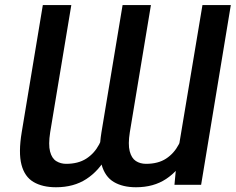

<svg xmlns="http://www.w3.org/2000/svg" viewBox="-20 -748 957 777"><path d="M696.3 -110.8 799.3 -727.5H914.1L793.9 0H686ZM730 -246.1 776.4 -247.1Q764.2 -173.3 733.4 -115.2Q702.6 -57.1 652.1 -23.7Q601.6 9.8 530.3 9.8Q476.6 9.8 440.7 -11.5Q404.8 -32.7 391.1 -81.8Q377.4 -130.9 390.6 -212.9L476.1 -727.5H590.8L505.4 -212.9Q497.6 -164.1 504.9 -136Q512.2 -107.9 529.8 -96.4Q547.4 -85 570.8 -85Q620.1 -85 652.3 -106.2Q684.6 -127.4 703.6 -163.8Q722.7 -200.2 730 -246.1ZM408.2 -246.1 455.1 -247.1Q442.9 -172.9 411.6 -114.7Q380.4 -56.6 329.3 -23.4Q278.3 9.8 206.5 9.8Q151.9 9.8 115.7 -11.5Q79.6 -32.7 66.9 -81.5Q54.2 -130.4 67.9 -212.9L153.3 -727.5H268.6L183.1 -212.9Q175.3 -162.6 182.6 -134.8Q189.9 -106.9 207.8 -95.9Q225.6 -85 247.6 -85Q296.4 -85 329.1 -106Q361.8 -127 381.1 -163.3Q400.4 -199.7 408.2 -246.1Z"/></svg>

Font: Inter 17pt Medium
Style: Italic
Weight: 500
Italic angle: -9.3988°
Version: Version 4.001;git-66647c0bb